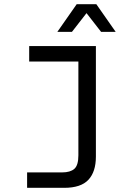

<svg xmlns="http://www.w3.org/2000/svg" viewBox="-20 -751 640 921"><path d="M110 150V76H278Q317 76 336.5 59Q356 42 356 -6V-456H120V-530H440V0Q440 73 404 111.5Q368 150 288 150ZM255 -598 348 -731H442L535 -598H465L395 -688L325 -598Z"/></svg>

Font: Geist Mono
Style: Regular
Weight: 400
Monospace: yes
Designer: Basement.studio, Andrés Briganti, Mateo Zaragoza
Foundry: Basement.studio, Vercel, Andrés Briganti, Guido Ferreyra, Mateo Zaragoza
Version: Version 1.500; ttfautohint (v1.8.4.7-5d5b)